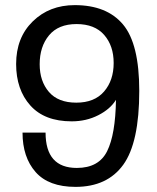

<svg xmlns="http://www.w3.org/2000/svg" viewBox="-20 -718 613 750"><path d="M275 12Q170 12 119 -46Q68 -104 68 -200H158Q158 -62 280 -62Q366 -62 398.5 -127.5Q431 -193 433 -328Q411 -292 364 -268Q317 -244 260 -244Q154 -244 98.5 -306Q43 -368 43 -468Q43 -571 108 -634.5Q173 -698 272 -698Q397 -698 460.5 -622.5Q524 -547 524 -363Q524 -161 461.5 -74.5Q399 12 275 12ZM424 -472Q424 -539 387 -581.5Q350 -624 279 -624Q208 -624 171.5 -580Q135 -536 135 -467Q135 -401 171 -359Q207 -317 278 -317Q349 -317 386.5 -360.5Q424 -404 424 -472Z"/></svg>

Font: Archivo
Style: Regular
Weight: 400
Designer: Hector Gatti
Foundry: Omnibus-Type
Version: Version 2.001